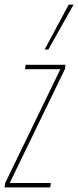

<svg xmlns="http://www.w3.org/2000/svg" viewBox="-36 -810 338 830"><path d="M-16 0 -14 -18 225 -511H72L75 -530H247L245 -512L6 -19H184L181 0ZM157 -596 261 -790H282L173 -596Z"/></svg>

Font: Georama
Style: Italic
Weight: 400
Width: 2
Italic angle: -9°
Designer: Jean-Baptiste Levee
Foundry: Production Type
Version: Version 1.000